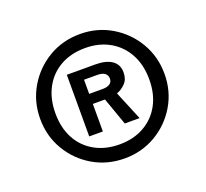

<svg xmlns="http://www.w3.org/2000/svg" viewBox="-89 -838 723 675"><g transform="rotate(-20 273.0 -500.5)"><path d="M271 -268Q206 -268 153.2 -299Q100.5 -330 69.2 -382.8Q38 -435.5 38 -500Q38 -564.5 69.2 -617.5Q100.5 -670.5 153.2 -701.8Q206 -733 271 -733Q335 -733 387.8 -701.8Q440.5 -670.5 471.8 -617.5Q503 -564.5 503 -500Q503 -435.5 471.8 -382.8Q440.5 -330 387.8 -299Q335 -268 271 -268ZM271 -320.5Q323 -320.5 362.5 -342.8Q402 -365 424 -405.2Q446 -445.5 446 -500Q446 -554.5 424 -595Q402 -635.5 362.5 -658Q323 -680.5 271 -680.5Q218 -680.5 178.2 -658Q138.5 -635.5 116.8 -595Q95 -554.5 95 -500Q95 -445.5 116.8 -405.2Q138.5 -365 178.2 -342.8Q218 -320.5 271 -320.5ZM179 -383.5V-614H285.5Q325.5 -614 347.5 -598.8Q369.5 -583.5 369.5 -554Q369.5 -528.5 355.2 -513.8Q341 -499 322.5 -492L367.5 -383.5H312L275.5 -486.5H230V-383.5ZM230 -524H281.5Q296.5 -524 306.8 -530.2Q317 -536.5 317 -550.5Q317 -562 308 -569.5Q299 -577 278.5 -577H230Z"/></g></svg>

Font: Public Sans Thin SemiBold
Style: Regular
Weight: 600
Version: Version 2.001